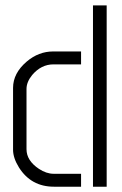

<svg xmlns="http://www.w3.org/2000/svg" viewBox="-20 -705 462 725"><path d="M29.3 -139.6V-373Q29.3 -428.7 81.1 -472.7Q126 -510.7 180.7 -510.7H286.1V-461.9H181.6Q135.7 -461.9 101.6 -421.9Q80.1 -395.5 80.1 -369.1V-141.6Q80.1 -98.6 127 -67.4Q155.3 -48.8 182.6 -48.8H286.1V0H183.6Q97.7 0 51.8 -72.3Q29.3 -108.4 29.3 -139.6ZM331.1 0V-684.6H382.8V0Z"/></svg>

Font: Post No Bills Jaffna
Style: Regular
Weight: 400
Designer: Kosala Senevirathne, Siva Puranthara, Lasantha Premarathna, Tharique Azeez
Foundry: Mooniak
Version: Version 1.220 ; ttfautohint (v1.6)